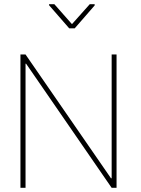

<svg xmlns="http://www.w3.org/2000/svg" viewBox="-20 -901 677 921"><path d="M539.1 -639.6V0H515.6L105 -595.7L102.5 -595.2V0H78.1V-639.6H102.5L512.7 -45.4L515.6 -46.4V-639.6ZM434.1 -880.9V-875L338.4 -765.1H312L215.3 -876V-880.9H240.7L325.2 -785.2L410.6 -880.9Z"/></svg>

Font: Yantramanav Thin
Style: Regular
Weight: 250
Version: Version 1.001;PS 1.0;hotconv 1.0.72;makeotf.lib2.5.5900; ttf